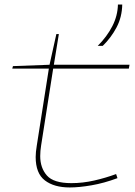

<svg xmlns="http://www.w3.org/2000/svg" viewBox="-20 -815 596 845"><path d="M491 -49 497 -31Q438 -9 383 0.5Q328 10 287 10Q218 10 177.5 -21Q137 -52 137 -124Q137 -145 142 -175L195 -513H34L37 -524L198 -530L228 -665H239L217 -530H550L547 -513H214L161 -175Q159 -163 158 -151Q157 -139 157 -128Q157 -76 186.5 -42.5Q216 -9 294 -9Q344 -9 394.5 -20.5Q445 -32 491 -49ZM410 -613Q451 -654 474.5 -700Q498 -746 499 -795H518Q517 -740 493 -694.5Q469 -649 432 -613Z"/></svg>

Font: Georama Extra Expanded Thin
Style: Italic
Weight: 100
Width: 8
Italic angle: -9°
Designer: Jean-Baptiste Levee
Foundry: Production Type
Version: Version 1.000